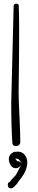

<svg xmlns="http://www.w3.org/2000/svg" viewBox="-20 -792 207 1042"><path d="M67 121Q48 121 38 105Q28 89 28 69Q28 55 38.5 44.5Q49 34 60 32Q66 31 77 31Q100 31 114 48.5Q128 66 128 89Q128 133 91 179Q80 192 71 207L66 212L55 223Q48 230 41 230H38Q24 230 22.5 214.5Q21 199 33 195Q46 178 56 169Q67 158 71 149L96 100Q84 121 67 121ZM41 -235Q41 -102 47 -17Q48 1 66 1Q76 1 83 -5Q90 -11 90 -22Q90 -76 86 -155Q81 -253 81 -288Q81 -306 83 -452Q84 -525 84 -616Q84 -696 82 -760Q82 -772 69 -772Q54 -772 54 -759Q41 -239 41 -235ZM98 95 92 86Q90 83 84 75Q80 71 77 70Q76 69 73 69H62L74 83Q83 80 98 95Z"/></svg>

Font: Neythal
Style: Regular
Weight: 400
Designer: Tharique Azeez
Foundry: Tharique Azeez
Version: Version 0.44